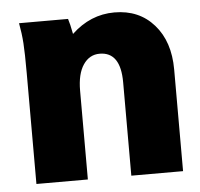

<svg xmlns="http://www.w3.org/2000/svg" viewBox="-44 -576 647 621"><g transform="rotate(-5 280.0 -265.5)"><path d="M39.1 -522.9H198.2Q203.6 -506.8 210 -473.1Q271 -530.8 349.1 -530.8Q429.2 -530.8 477.5 -475.8Q525.9 -420.9 525.9 -330.1V0H357.9V-303.2Q357.9 -401.9 290 -401.9Q256.8 -401.9 236.8 -372.3Q216.8 -342.8 216.8 -288.1V0H49.8V-359.9Q49.8 -425.3 47.6 -457.3Q45.4 -489.3 39.1 -522.9Z"/></g></svg>

Font: LT Superior Black
Style: Regular
Weight: 900
Designer: Daniel Lyons
Foundry: LyonsType
Version: Version 2.005